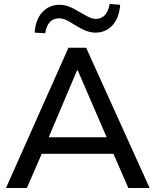

<svg xmlns="http://www.w3.org/2000/svg" viewBox="-20 -945 782 965"><path d="M10 0 324 -705H413L732 0H625L538 -200L582 -172H155L202 -200L115 0ZM367 -591 215 -232 191 -255H546L526 -232L371 -591ZM207 -778 154 -781Q159 -848 193.5 -884.5Q228 -921 280 -921Q303 -921 326.5 -912Q350 -903 383 -883Q413 -865 430 -857.5Q447 -850 461 -850Q490 -850 507.5 -869.5Q525 -889 531 -925L584 -921Q579 -854 545 -817.5Q511 -781 459 -781Q436 -781 411.5 -790.5Q387 -800 352 -822Q324 -840 308 -846.5Q292 -853 277 -853Q248 -853 230.5 -834Q213 -815 207 -778Z"/></svg>

Font: Mulish ExtraLight SemiBold
Style: Regular
Weight: 600
Version: Version 3.603